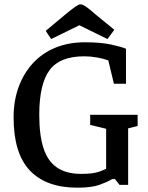

<svg xmlns="http://www.w3.org/2000/svg" viewBox="-20 -857 686 890"><path d="M339 13Q194 13 118.5 -66.5Q43 -146 43 -313Q43 -390 66.5 -454Q90 -518 133 -564.5Q176 -611 237 -636Q298 -661 373 -661Q447 -661 495 -650.5Q543 -640 564 -631V-469H508L482 -577Q461 -585 430.5 -590.5Q400 -596 370 -596Q257 -596 209.5 -531.5Q162 -467 162 -325Q162 -231 181.5 -170.5Q201 -110 244 -80.5Q287 -51 356 -51Q385 -51 405 -53.5Q425 -56 440.5 -61.5Q456 -67 472 -75V-260L398 -278V-325H618V-273L574 -262V0H534L513 -27H500Q479 -14 442 -0.5Q405 13 339 13ZM217 -676 192 -714 283 -790Q312 -814 328.5 -825.5Q345 -837 353 -837Q363 -837 379.5 -825.5Q396 -814 423 -790L510 -719L478 -676L348 -740Z"/></svg>

Font: Faustina Light Medium
Style: Regular
Weight: 500
Version: Version 1.200